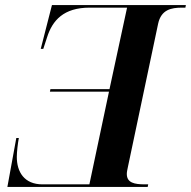

<svg xmlns="http://www.w3.org/2000/svg" viewBox="-20 -734 750 754"><path d="M9 0H560L562 -10H549C508 -10 478 -16 478 -51C478 -59 480 -67 482 -77L601 -641C613 -696 652 -704 695 -704H708L710 -714H184L140 -542H150L165 -588C186 -654 230 -704 332 -704H479L410 -384H178L176 -374H408L331 -10H147C75 -10 46 -59 46 -118C46 -136 50 -172 54 -192H44Z"/></svg>

Font: Noto Serif Display SemiBold
Style: Italic
Weight: 600
Italic angle: -12°
Designer: Monotype Design Team
Foundry: Monotype Imaging Inc.
Version: Version 2.009